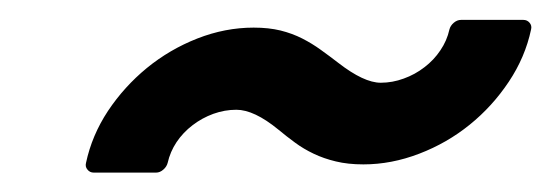

<svg xmlns="http://www.w3.org/2000/svg" viewBox="-20 -440 557 194"><path d="M74.7 -265.6Q70.8 -265.6 68.4 -268.6Q65.9 -271.5 66.9 -275.4Q72.8 -303.2 89.1 -327.9Q105.5 -352.5 128.4 -371.3Q151.4 -390.1 179.4 -401.1Q207.5 -412.1 236.3 -412.1Q251.5 -412.1 263.4 -409.2Q275.4 -406.2 285.4 -401.1Q295.4 -396 304.2 -389.6Q313 -383.3 321.8 -376.5Q347.7 -356.4 364.7 -356.4Q376.5 -356.4 387.9 -360.6Q399.4 -364.7 408.9 -372.1Q418.5 -379.4 425 -389.2Q431.6 -398.9 434.1 -410.2Q435.1 -414.1 438.5 -417Q441.9 -419.9 445.8 -419.9H508.8Q512.7 -419.9 515.1 -417Q517.6 -414.1 516.6 -410.2Q510.7 -382.3 494.1 -357.4Q477.5 -332.5 454.6 -314Q431.6 -295.4 403.6 -284.7Q375.5 -273.9 347.2 -273.9Q331.5 -273.9 319.3 -276.9Q307.1 -279.8 296.9 -284.7Q286.6 -289.6 278.1 -295.9Q269.5 -302.2 261.2 -309.1Q236.8 -329.1 218.8 -329.1Q207 -329.1 195.6 -325Q184.1 -320.8 174.6 -313.5Q165 -306.2 158.4 -296.4Q151.9 -286.6 149.4 -275.4Q148.4 -271.5 145 -268.6Q141.6 -265.6 137.7 -265.6Z"/></svg>

Font: Fibel Nord
Style: Bold Italic
Weight: 700
Designer: Peter Wiegel
Foundry: Peter Wioegel
Version: Version 000.000